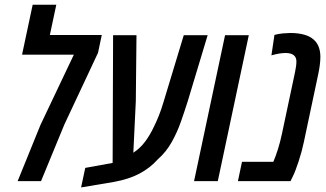

<svg xmlns="http://www.w3.org/2000/svg" viewBox="-20 -782 1409 829"><path d="M56.2 0 154.8 -242.7 298.8 -545.9H75.2L121.1 -761.7H223.1L195.3 -630.9H419.4L403.3 -554.2L257.8 -244.1L157.2 0Z M330.1 27.3 348.1 -57.1 447.8 -75.2Q452.6 -75.7 457.3 -76.7Q461.9 -77.6 466.3 -78.6L468.3 -629.9H569.3L566.4 -345.2L555.7 -122.6Q585 -141.6 606.7 -170.7Q628.4 -199.7 646 -237.8Q655.3 -256.3 665.8 -282.5Q676.3 -308.6 685.1 -338.4L773.4 -629.9H876.5L791 -346.2Q777.3 -302.7 761.2 -256.8Q745.1 -210.9 721.4 -168.5Q697.8 -126 660.6 -93.3Q628.4 -57.1 582.8 -32.7Q537.1 -8.3 472.2 3.4Z M817.9 0 951.7 -629.9H1054.2L920.4 0Z M1007.3 0 1024.9 -83.5H1160.2Q1170.4 -106.9 1180.2 -138.2Q1189.9 -169.4 1196.8 -201.7L1253.9 -470.7Q1259.8 -498 1259.8 -517.1Q1259.8 -534.2 1248.5 -543.5Q1236.8 -553.2 1212.9 -553.2Q1202.1 -553.2 1187.3 -551Q1172.4 -548.8 1151.9 -543L1165 -631.3Q1182.6 -636.2 1202.6 -637.9Q1222.7 -639.6 1234.4 -639.6Q1269.5 -639.6 1297.6 -631.1Q1325.7 -622.6 1342.8 -602.5Q1363.3 -577.6 1363.3 -536.1Q1363.3 -520.5 1360.8 -501.2Q1358.4 -481.9 1354.5 -463.9L1292 -168.9Q1283.7 -128.9 1269.3 -85Q1254.9 -41 1243.7 -19L1234.4 0Z"/></svg>

Font: Open Sans Condensed SemiBold
Style: Italic
Weight: 600
Width: 3
Italic angle: -12°
Designer: Monotype Design Team
Foundry: Monotype Imaging Inc.
Version: Version 3.000; ttfautohint (v1.8.4)